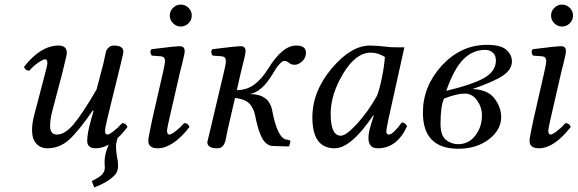

<svg xmlns="http://www.w3.org/2000/svg" viewBox="-20 -638 2524 839"><path d="M519 -412Q519 -407 516.5 -396Q514 -385 510.5 -371.5Q507 -358 506 -352L450 -124Q439 -76 439 -67Q439 -50 449 -50Q457 -50 476 -64.5Q495 -79 514 -100Q531 -100 537 -83Q515 -54 494 -35Q487 -14 487 3Q487 23 491 45Q496 67 496 85Q496 101 490.5 114Q485 127 460.5 145.5Q436 164 392 181L381 153Q409 140 423.5 127Q438 114 438 94Q438 92 437.5 83.5Q437 75 437 68Q437 34 455 -6Q426 10 398 10Q361 10 361 -23Q361 -55 378 -115L389 -154L386 -156Q325 -67 283 -28.5Q241 10 187 10Q158 10 139 -10Q120 -30 120 -70Q120 -100 130 -137L174 -305Q187 -353 187 -362Q187 -379 177 -379Q169 -379 147.5 -364.5Q126 -350 108 -329Q91 -329 85 -346Q158 -439 236 -439Q272 -439 272 -406Q272 -398 251 -314L208 -151Q199 -116 199 -87Q199 -50 229 -50Q264 -50 302.5 -96Q341 -142 402 -247L431 -357Q433 -365 437 -385Q441 -405 443.5 -413.5Q446 -422 455 -430.5Q464 -439 477 -439Q519 -439 519 -412Z M736.5 -536Q722 -550 722 -570Q722 -590 736.5 -604Q751 -618 770 -618Q789 -618 803.5 -604Q818 -590 818 -570Q818 -550 803.5 -536Q789 -522 770 -522Q751 -522 736.5 -536ZM766 -320 721 -124Q710 -76 710 -67Q710 -50 720 -50Q728 -50 747 -64.5Q766 -79 785 -100Q802 -100 808 -83Q735 10 669 10Q628 10 628 -23Q628 -37 645 -115L692 -321Q701 -359 701 -372Q701 -390 683 -392L643 -395Q632 -411 642 -423Q744 -436 766 -436Q787 -436 787 -415Q787 -407 784 -394Q781 -381 775 -355.5Q769 -330 766 -320Z M1268 -355Q1255 -355 1248.5 -359.5Q1242 -364 1236.5 -368Q1231 -372 1222 -372Q1214 -372 1200.5 -357Q1187 -342 1174 -319Q1125 -235 1071 -227Q1155 -227 1169 -157Q1192 -34 1232 -28L1239 -27Q1249 -25 1249 -19L1244 0L1242 2L1173 0Q1157 0 1143.5 -11.5Q1130 -23 1121.5 -42Q1113 -61 1108 -78Q1103 -95 1099 -113Q1095 -136 1090.5 -150Q1086 -164 1076 -178Q1066 -192 1049 -199.5Q1032 -207 1007 -210L975 -72Q973 -65 970.5 -49.5Q968 -34 966 -26Q964 -18 959.5 -8.5Q955 1 947.5 5.5Q940 10 929 10Q886 10 886 -17Q886 -19 899 -72L958 -321Q967 -357 967 -372Q967 -390 949 -392L909 -395Q898 -411 908 -423Q1010 -436 1032 -436Q1053 -436 1053 -415Q1053 -407 1050 -393.5Q1047 -380 1041 -356Q1035 -332 1032 -320L1015 -244Q1060 -245 1092 -269Q1124 -293 1152 -338Q1214 -439 1274 -439Q1317 -439 1317 -408Q1317 -385 1300.5 -370Q1284 -355 1268 -355Z M1677 -433Q1685 -431 1747 -431L1678 -120Q1668 -72 1668 -64Q1668 -50 1680 -50Q1697 -50 1736 -103Q1749 -103 1759 -87Q1715 10 1631 10Q1590 10 1590 -35Q1590 -57 1600 -90L1613 -132L1611 -134Q1514 10 1442 10Q1345 10 1345 -125Q1345 -239 1429.5 -339Q1514 -439 1597 -439Q1623 -439 1677 -433ZM1627 -219Q1638 -247 1647 -289.5Q1656 -332 1659 -360L1662 -389Q1632 -408 1600 -408Q1535 -408 1480 -317Q1425 -226 1425 -141Q1425 -45 1469 -45Q1493 -45 1541.5 -98.5Q1590 -152 1627 -219Z M2086 -134Q2086 -169 2065 -199Q2044 -229 2011 -229Q1975 -229 1920 -207Q1905 -173 1905 -97Q1905 -46 1928.5 -27Q1952 -8 1982 -8Q2028 -8 2057 -45.5Q2086 -83 2086 -134ZM2147 -374Q2147 -383 2144 -392.5Q2141 -402 2129.5 -411Q2118 -420 2100 -420Q2046 -420 2005 -379Q1964 -338 1930 -241Q2050 -270 2098.5 -299Q2147 -328 2147 -374ZM2108 -442Q2169 -442 2193 -420Q2217 -398 2217 -370Q2217 -334 2177.5 -307.5Q2138 -281 2045 -249Q2112 -246 2141 -207.5Q2170 -169 2170 -127Q2170 -70 2116 -29Q2062 12 1983 12Q1828 12 1828 -146Q1828 -261 1911 -352Q1995 -442 2108 -442Z M2402.5 -536Q2388 -550 2388 -570Q2388 -590 2402.5 -604Q2417 -618 2436 -618Q2455 -618 2469.5 -604Q2484 -590 2484 -570Q2484 -550 2469.5 -536Q2455 -522 2436 -522Q2417 -522 2402.5 -536ZM2432 -320 2387 -124Q2376 -76 2376 -67Q2376 -50 2386 -50Q2394 -50 2413 -64.5Q2432 -79 2451 -100Q2468 -100 2474 -83Q2401 10 2335 10Q2294 10 2294 -23Q2294 -37 2311 -115L2358 -321Q2367 -359 2367 -372Q2367 -390 2349 -392L2309 -395Q2298 -411 2308 -423Q2410 -436 2432 -436Q2453 -436 2453 -415Q2453 -407 2450 -394Q2447 -381 2441 -355.5Q2435 -330 2432 -320Z"/></svg>

Font: Linux Libertine O
Style: Italic
Weight: 400
Italic angle: -12°
Designer: Philipp H. Poll
Foundry: Philipp H. Poll
Version: Version 5.1.6